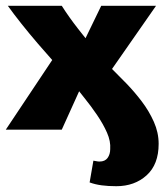

<svg xmlns="http://www.w3.org/2000/svg" viewBox="-20 -447 569 662"><path d="M381 195Q353 195 330.5 192Q308 189 289 182L302 107Q309 108 313.5 109Q318 110 323 110Q342 110 351 97.5Q360 85 360 67Q362 40 349 10.5Q336 -19 315 -50Q294 -81 270.5 -110Q247 -139 227 -165Q202 -193 172 -226.5Q142 -260 111.5 -295.5Q81 -331 54 -365Q27 -399 7 -427H193Q217 -389 249 -348Q281 -307 322 -257Q337 -238 362 -213.5Q387 -189 415.5 -159.5Q444 -130 469 -97Q494 -64 510.5 -27Q527 10 527 49Q527 120 485.5 157.5Q444 195 381 195ZM0 0 184 -276 252 -268 329 -427H518L325 -150L269 -168L193 0Z"/></svg>

Font: Ysabeau Infant Black
Style: Regular
Weight: 900
Designer: Christian Thalmann (Catharsis Fonts)
Version: Version 2.001;gftools[0.9.30]; featfreeze: ss01,ss02,lnum